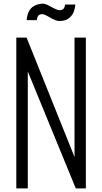

<svg xmlns="http://www.w3.org/2000/svg" viewBox="-20 -1049 569 1069"><path d="M185.1 -937H128.9Q128.9 -956.5 137.7 -978.5Q157.7 -1026.4 220.2 -1028.8Q233.4 -1028.8 266.1 -1010.3Q298.8 -992.2 311 -992.2Q325.7 -992.2 332.8 -999.3Q339.8 -1006.3 342.8 -1023.9H398.9V-1018.1Q394 -984.4 382.8 -967.8Q375.5 -957 365.7 -949.2Q347.7 -932.1 309.6 -932.1Q291 -932.1 258.8 -951.2Q227.5 -970.2 214.8 -970.2Q201.2 -970.2 194.1 -962.6Q187 -955.1 185.1 -937ZM134.8 0H70.8V-839.8H127.9L395 -174.8V-839.8H458V0H401.9L134.8 -650.9Z"/></svg>

Font: VL Oswald
Style: Light
Weight: 300
Designer: vernon adams
Foundry: vernon adams
Version: Version ; ttfautohint (v0.92.18-e454-dirty) -l 8 -r 50 -G 20